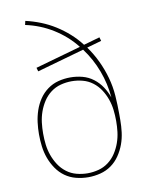

<svg xmlns="http://www.w3.org/2000/svg" viewBox="-84 -796 668 865"><g transform="rotate(-10 250.0 -363.5)"><path d="M250 8Q222 8 194.5 1Q167 -6 144.5 -22Q122 -38 106 -61.5Q90 -85 80.5 -111Q71 -137 67.5 -165Q64 -193 64 -221Q64 -248 67.5 -275.5Q71 -303 80 -329.5Q89 -356 104.5 -379Q120 -402 142.5 -418.5Q165 -435 192 -442Q219 -449 247 -449Q275 -449 302 -442Q329 -435 351.5 -418Q374 -401 389.5 -377.5Q405 -354 414 -328Q409 -391 386.5 -451Q364 -511 326 -562L110 -501L105 -518L314 -577Q293 -604 267.5 -626.5Q242 -649 213 -667Q184 -685 152.5 -697.5Q121 -710 88 -717L92 -735Q127 -727 161 -713.5Q195 -700 226 -680.5Q257 -661 284.5 -636.5Q312 -612 334 -583L408 -604L413 -587L346 -568Q371 -533 389 -495Q407 -457 418.5 -416Q430 -375 433 -332.5Q436 -290 436 -248V-221Q436 -193 432.5 -165Q429 -137 419.5 -111Q410 -85 394 -61.5Q378 -38 355.5 -22Q333 -6 305.5 1Q278 8 250 8ZM250 -10Q275 -10 300 -16.5Q325 -23 345.5 -38.5Q366 -54 380 -75.5Q394 -97 402.5 -121Q411 -145 414 -170Q417 -195 417 -220Q417 -246 414 -271Q411 -296 402.5 -320Q394 -344 380 -365.5Q366 -387 345.5 -402.5Q325 -418 300 -424.5Q275 -431 250 -431Q225 -431 200 -424.5Q175 -418 154.5 -402.5Q134 -387 120 -365.5Q106 -344 97.5 -320Q89 -296 86 -271Q83 -246 83 -221Q83 -195 86 -170Q89 -145 97.5 -121Q106 -97 120 -75.5Q134 -54 154.5 -38.5Q175 -23 200 -16.5Q225 -10 250 -10Z"/></g></svg>

Font: Iosevka Thin
Style: Regular
Weight: 100
Monospace: yes
Designer: Belleve Invis
Foundry: Belleve Invis
Version: Version 32.5.0; ttfautohint (v1.8.4)